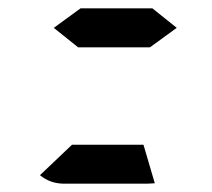

<svg xmlns="http://www.w3.org/2000/svg" viewBox="-20 -442 509 462"><path d="M153.3 -93.8H325.2L352.5 -1L334 0H134.8Q100.6 0 76.2 -20.5ZM109.4 -375 173.8 -421.9H346.7L405.3 -375L340.8 -328.1H168Z"/></svg>

Font: 7-Segment
Style: Regular
Weight: 400
Designer: Jan Bobrowski
Version: Version 3.0